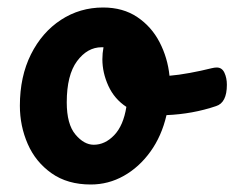

<svg xmlns="http://www.w3.org/2000/svg" viewBox="-20 -487 625 512"><path d="M222 5Q160 5 117.5 -25Q75 -55 54 -103Q33 -151 33 -205Q33 -283 62.5 -342Q92 -401 142.5 -434Q193 -467 255 -467Q308 -467 346 -441.5Q384 -416 405.5 -374.5Q427 -333 432 -285Q456 -287 486 -292.5Q516 -298 544 -305Q552 -307 558 -307Q572 -307 578.5 -293Q585 -279 585 -261Q585 -213 556 -204Q494 -183 424 -180Q411 -124 381 -82.5Q351 -41 310 -18Q269 5 222 5ZM230 -101Q260 -101 284.5 -126.5Q309 -152 317 -202Q285 -223 269 -258Q253 -293 253 -329Q253 -345 256 -361Q255 -361 251 -361Q213 -361 185.5 -324Q158 -287 158 -214Q158 -156 181 -128.5Q204 -101 230 -101Z"/></svg>

Font: Pacifico
Style: Regular
Weight: 400
Designer: Vernon Adams
Foundry: Vernon Adams
Version: Version 3.010; ttfautohint (v1.8.4.7-5d5b)